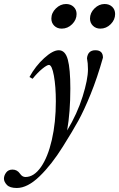

<svg xmlns="http://www.w3.org/2000/svg" viewBox="-116 -690 598 963"><path d="M387.2 -546.4Q364.7 -546.4 350.1 -560.8Q335.4 -575.2 335.4 -596.7Q335.4 -625.5 357.9 -647.7Q380.4 -669.9 408.7 -669.9Q432.1 -669.9 446.8 -655.8Q461.4 -641.6 461.4 -619.6Q461.4 -590.8 439.2 -568.6Q417 -546.4 387.2 -546.4ZM193.4 -546.4Q170.9 -546.4 156.2 -560.8Q141.6 -575.2 141.6 -596.7Q141.6 -625.5 164.3 -647.7Q187 -669.9 215.3 -669.9Q238.3 -669.9 253.2 -655.8Q268.1 -641.6 268.1 -619.6Q268.1 -590.8 245.8 -568.6Q223.6 -546.4 193.4 -546.4ZM-31.7 252.9Q-66.9 252.9 -81.5 237.3Q-96.2 221.7 -96.2 206.1Q-96.2 190.4 -85.2 175.5Q-74.2 160.6 -53.2 160.6Q-29.8 160.6 -15.6 181.2Q-4.4 197.8 11.7 197.8Q54.2 197.8 89.1 148.2Q124 98.6 144 11.5Q164.1 -75.7 164.1 -181.6Q164.1 -256.3 154.3 -310.3Q144.5 -364.3 129.4 -364.3Q119.6 -364.3 95.9 -345Q72.3 -325.7 47.4 -294.9L31.7 -303.7Q62 -358.9 105.5 -398.4Q148.9 -438 178.7 -438Q211.4 -438 224.1 -391.1Q236.8 -344.2 236.8 -246.1Q236.8 -127.9 220.7 -35.6Q271.5 -119.6 298.3 -205.6Q325.2 -291.5 325.2 -342.3Q325.2 -373.5 320.3 -397.9Q324.7 -438 362.3 -438Q400.4 -438 400.4 -400.9Q371.6 -298.8 338.4 -217.3Q305.2 -135.7 276.9 -84.5Q248.5 -33.2 200.2 43.9Q143.1 135.7 82.5 194.3Q22 252.9 -31.7 252.9Z"/></svg>

Font: Elstob 14pt Medium
Style: Italic
Weight: 500
Italic angle: -20°
Designer: Peter S. Baker
Version: Version 1.015